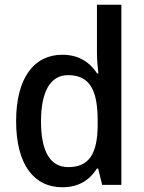

<svg xmlns="http://www.w3.org/2000/svg" viewBox="-20 -780 606 810"><path d="M243 10C314 10 359 -22 389 -69H394L411 0H492V-760H389V-555C389 -532 392 -494 395 -470H390C359 -517 313 -549 243 -549C124 -549 48 -452 48 -269C48 -86 123 10 243 10ZM268 -75C191 -75 153 -142 153 -268C153 -391 191 -463 267 -463C360 -463 392 -398 392 -271V-250C391 -132 356 -75 268 -75Z"/></svg>

Font: Noto Sans Lao SemiCondensed Medium
Style: Regular
Weight: 500
Width: 4
Designer: Monotype Design Team
Foundry: Monotype Imaging Inc.
Version: Version 2.003